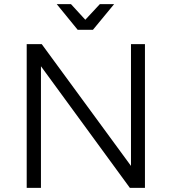

<svg xmlns="http://www.w3.org/2000/svg" viewBox="-20 -914 836 934"><path d="M432.1 -769H357.9L255.9 -894H325.2L395 -817.9L465.8 -894H535.2ZM617.2 -699.2H685.1V0H611.8L179.2 -591.8V0H109.9V-699.2H183.1L617.2 -106.9Z"/></svg>

Font: Montserrat arm Light
Style: Regular
Weight: 300
Designer: Julieta Ulanovsky
Foundry: Julieta Ulanovsky
Version: Version 6.000;PS 006.000;hotconv 1.0.88;makeotf.lib2.5.64775